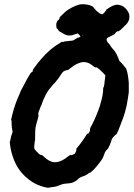

<svg xmlns="http://www.w3.org/2000/svg" viewBox="-20 -835 632 908"><path d="M364 -815Q382 -816 398 -812Q409 -809 415 -806Q422 -802 422 -802Q422 -799 426 -795Q428 -794 429 -792.5Q430 -791 432 -788.5Q434 -786 434 -786Q434 -785 441 -780Q452 -770 460 -768Q463 -767 465 -768L469 -771Q469 -771 470.5 -772.5Q472 -774 471.5 -774.5Q471 -775 474 -776Q478 -779 477 -780Q476 -781 478.5 -782.5Q481 -784 482 -785.5Q483 -787 482 -788Q481 -789 484 -790.5Q487 -792 494 -797Q517 -812 533 -813Q543 -813 556 -808Q573 -800 584 -782Q589 -774 591 -768Q592 -763 592 -756Q592 -749 591 -744.5Q590 -740 588 -736Q582 -723 569 -712Q565 -709 561 -704Q549 -691 543 -689Q542 -688 541 -687Q540 -686 540 -687Q539 -689 534 -686Q528 -683 526 -679Q525 -677 523 -675Q518 -671 500 -662Q489 -657 487 -655Q481 -649 487 -639Q488 -635 494.5 -629Q501 -623 501 -622Q501 -618 505 -615Q507 -612 508.5 -609.5Q510 -607 515 -602Q520 -597 520.5 -595.5Q521 -594 524 -591Q533 -577 536 -568Q538 -564 539 -562Q540 -560 541 -556.5Q542 -553 543.5 -549.5Q545 -546 549.5 -542Q554 -538 556 -536Q558 -533 559 -532Q561 -530 562 -529Q563 -528 565 -525Q567 -522 567 -522Q568 -522 568 -522Q568 -521 570 -518Q572 -515 573 -515.5Q574 -516 576 -512Q581 -500 584 -483Q587 -468 589 -444Q589 -439 589 -421.5Q589 -404 589 -398Q587 -384 585 -371Q580 -334 571 -304Q563 -276 554 -256Q552 -251 550 -245Q537 -210 532 -202Q530 -200 529.5 -199Q529 -198 528 -198.5Q527 -199 525.5 -197Q524 -195 521 -192Q512 -183 510 -179Q507 -173 506 -168Q506 -165 503 -159Q501 -155 500.5 -154Q500 -153 501 -153V-152Q499 -150 497 -145Q492 -132 488 -130Q487 -129 486 -126L484 -125V-126L483 -125Q479 -119 476 -114Q475 -112 474.5 -109.5Q474 -107 471.5 -102Q469 -97 469 -95Q468 -89 461 -80Q459 -77 451 -66Q425 -32 410 -21Q408 -19 404.5 -18Q401 -17 399 -15Q385 -4 366 1Q358 4 350 11Q345 16 342 18Q333 25 322 29Q313 32 294 33Q280 34 269 38Q265 40 259 42Q244 48 234 49Q229 49 228.5 49.5Q228 50 222 50.5Q216 51 213.5 52Q211 53 209 53Q202 53 187 49Q173 45 156 38Q135 29 114 12Q98 0 86 -14Q68 -34 55 -59Q46 -76 40 -96Q30 -125 27 -156Q26 -163 26 -164.5Q26 -166 27 -166Q29 -167 29 -173Q29 -177 29.5 -177Q30 -177 30.5 -179.5Q31 -182 31 -183Q31 -185 31.5 -185Q32 -185 32 -187.5Q32 -190 32.5 -190.5Q33 -191 33 -192Q34 -195 35 -198Q36 -198 36 -199Q36 -200 36 -200Q36 -200 36.5 -201.5Q37 -203 37 -204Q41 -212 39 -215Q39 -218 37 -228L36 -231Q36 -231 36 -234V-237L35 -241Q36 -245 35.5 -244.5Q35 -244 35 -247Q35 -250 35 -253Q35 -256 34.5 -256.5Q34 -257 35 -259Q36 -266 33 -266Q32 -266 32 -266Q32 -268 37 -288Q49 -340 74 -394Q79 -407 79 -407Q79 -407 89 -425Q108 -463 124 -488Q126 -492 127 -492.5Q128 -493 129 -493Q131 -492 133 -495Q135 -498 135 -502Q135 -504 141 -513Q176 -562 213 -595Q234 -614 261 -630Q267 -634 270 -636L273 -638L274 -637Q278 -635 283 -638Q285 -640 286 -639Q287 -638 292 -640Q294 -641 294.5 -640.5Q295 -640 297 -640Q300 -641 311 -642Q327 -642 333 -648Q334 -648 334.5 -649Q335 -650 336 -650Q337 -650 337 -650Q337 -650 337 -651Q338 -651 338 -651L342 -653V-654Q343 -654 344.5 -654.5Q346 -655 345.5 -655.5Q345 -656 346.5 -656Q348 -656 351 -657Q354 -658 353 -659H355Q360 -659 360 -662Q360 -664 354 -671Q348 -677 346 -677Q346 -677 343 -675.5Q340 -674 335.5 -673Q331 -672 328 -671Q321 -667 308 -667Q295 -667 281 -675Q276 -679 273 -680Q268 -682 264 -685Q263 -686 262 -686Q259 -687 254 -695Q253 -698 252 -699Q251 -700 250 -699L248 -701Q246 -708 246 -718Q246 -724 248 -729L253 -739Q253 -737 255 -739Q260 -743 262 -749L263 -751H262Q261 -751 261 -751.5Q261 -752 262 -753Q263 -754 265 -756Q267 -758 270 -761Q289 -781 302 -789Q339 -812 364 -815ZM372 -669Q373 -670 371 -670Q368 -670 368 -669ZM389 -540Q377 -543 368 -541Q342 -536 315 -514Q310 -511 307.5 -508.5Q305 -506 303 -505Q301 -504 300 -503.5Q299 -503 299 -503Q298 -505 291 -502Q289 -501 288 -501Q284 -500 279 -496Q277 -495 275 -491.5Q273 -488 269.5 -484Q266 -480 263.5 -475.5Q261 -471 259 -468Q257 -465 249.5 -456Q242 -447 240 -444Q238 -441 235 -439Q232 -437 228 -431.5Q224 -426 222 -424Q220 -422 216 -416.5Q212 -411 211 -411Q209 -409 202 -397Q199 -393 197 -388.5Q195 -384 192 -377Q185 -365 180 -350Q179 -345 178 -343Q172 -332 168 -319Q166 -314 165 -312Q161 -304 161 -295Q161 -290 162 -289Q163 -288 162.5 -288Q162 -288 161.5 -285Q161 -282 160 -277Q155 -261 153 -253Q153 -250 151 -245Q147 -231 147 -220Q147 -218 146.5 -212.5Q146 -207 146 -188.5Q146 -170 146 -170Q144 -170 144 -162Q141 -139 142 -134Q143 -129 148 -124Q151 -121 153.5 -118Q156 -115 157 -115L158 -114Q161 -109 163 -109Q164 -109 166 -106Q170 -102 176 -102Q179 -102 181.5 -99.5Q184 -97 190 -92Q212 -71 234 -68Q241 -67 252 -69Q275 -73 304 -97Q311 -102 312 -102.5Q313 -103 313.5 -102Q314 -101 316 -101Q318 -100 321 -103Q323 -104 323 -103Q324 -101 328 -105Q329 -107 330 -106.5Q331 -106 332.5 -107.5Q334 -109 335.5 -110.5Q337 -112 336.5 -112.5Q336 -113 337 -115Q342 -120 339 -120L340 -122Q342 -125 342 -128Q342 -129 341 -129L339 -130L343 -134Q367 -162 390 -199Q394 -206 394 -203Q394 -202 395 -202Q398 -203 400 -207Q401 -208 401.5 -208.5Q402 -209 402 -209L403 -211Q403 -211 404.5 -214.5Q406 -218 406 -220.5Q406 -223 405.5 -224.5Q405 -226 409 -234Q420 -253 427 -270Q430 -276 432.5 -282Q435 -288 438 -296Q441 -304 443 -308Q453 -333 460 -362Q468 -393 468 -415V-421L470 -422Q473 -426 472 -432Q472 -434 473 -435Q474 -436 474 -439.5Q474 -443 474 -443Q474 -443 475 -452Q475 -454 475.5 -455.5Q476 -457 476.5 -461.5Q477 -466 477 -467Q477 -468 477 -470Q477 -472 478 -472V-479Q476 -481 466 -492Q459 -499 458.5 -499.5Q458 -500 455.5 -502Q453 -504 449.5 -507.5Q446 -511 444.5 -511.5Q443 -512 442.5 -512.5Q442 -513 439.5 -515Q437 -517 434.5 -517Q432 -517 431 -516Q430 -515 424 -520Q404 -537 389 -540Z"/></svg>

Font: TT2020 Style B
Style: Italic
Weight: 400
Italic angle: -15°
Version: Version 0.2.000